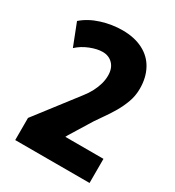

<svg xmlns="http://www.w3.org/2000/svg" viewBox="-173 -820 844 924"><g transform="rotate(30 249.0 -358.0)"><path d="M53 0V-123L228 -350Q247 -374 259.5 -398Q272 -422 278.5 -445.5Q285 -469 285 -492Q285 -532 263 -555Q241 -578 206 -578Q176 -578 138 -563Q100 -548 72 -522L24 -645Q64 -680 121.5 -698Q179 -716 237 -716Q303 -716 351 -691.5Q399 -667 424 -621Q449 -575 449 -514Q449 -474 436 -438.5Q423 -403 404.5 -371.5Q386 -340 367 -313.5Q348 -287 335 -267L261 -147L254 -134H466V0Z"/></g></svg>

Font: Nunito Sans 7pt Condensed Black
Style: Regular
Weight: 900
Width: 3
Designer: Vernon Adams
Foundry: Vernon Adams
Version: Version 3.101;gftools[0.9.27]